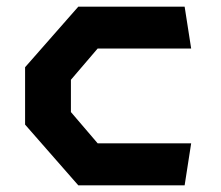

<svg xmlns="http://www.w3.org/2000/svg" viewBox="-20 -554 660 574"><path d="M214 0H532L551.5 -125.5H272L192 -219V-315.5L272 -409H551.5L532 -534H214L55 -353V-181.5Z"/></svg>

Font: Monaspace Krypton
Style: Bold
Weight: 700
Designer: Riley Cran & the Lettermatic Team
Foundry: Lettermatic
Version: Version 1.200 (Monaspace Krypton)